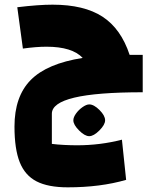

<svg xmlns="http://www.w3.org/2000/svg" viewBox="-20 -505 631 822"><path d="M591 -110Q394 -110 298 -87Q202 -64 202 -18V111Q225 114 254.5 115.5Q284 117 310 117Q409 117 502 93L520 265Q410 297 270 297Q186 297 136.5 271.5Q87 246 64.5 189.5Q42 133 42 37Q42 -92 111.5 -162.5Q181 -233 334 -257Q289 -305 179 -305Q135 -305 78 -297L54 -474Q145 -485 205 -485Q340 -485 419 -433.5Q498 -382 535 -270H591ZM362 -58Q382 -58 406 -34Q430 -10 430 10Q430 29 405.5 53.5Q381 78 362 78Q343 78 318.5 53.5Q294 29 294 10Q294 -3 305.5 -19Q317 -35 333.5 -46.5Q350 -58 362 -58Z"/></svg>

Font: Changa ExtraBold
Style: Regular
Weight: 800
Designer: Eduardo Rodriguez Tunni
Foundry: Eduardo Rodriguez Tunni
Version: Version 2.002; ttfautohint (v1.5) -l 8 -r 50 -G 220 -x 14 -H